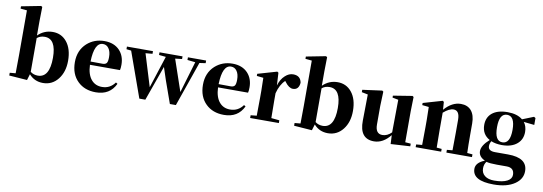

<svg xmlns="http://www.w3.org/2000/svg" viewBox="-72 -1354 6060 2142"><g transform="rotate(10 2957.5 -283.5)"><path d="M265 -82Q301 -54 349 -54Q482 -54 482 -279Q482 -494 352 -494Q300 -494 265 -464ZM263 -493Q334 -563 432 -563Q529 -563 590 -489Q654 -411 654 -275Q654 -149 590 -67Q524 17 420 17Q323 17 261 -54L240 15L36 0V-31L102 -37Q104 -153 104 -238V-750L31 -757V-783L252 -826L266 -817L263 -656Z M1038 -310Q1072 -310 1085 -329Q1097 -347 1097 -395Q1097 -459 1071 -494Q1047 -528 1006 -528Q908 -528 902 -311ZM1241 -118Q1177 17 1018 17Q891 17 813 -59Q731 -138 731 -275Q731 -409 820 -490Q902 -563 1017 -563Q1126 -563 1189 -497Q1248 -434 1248 -335Q1248 -297 1242 -274H902Q906 -163 956 -106Q1001 -54 1076 -54Q1167 -54 1222 -130Z M2170 -516 2101 -506 1924 2H1856Q1744 -308 1719 -394L1578 2H1510L1327 -510L1273 -516V-546H1568V-516L1490 -509L1602 -144L1720 -508L1642 -516V-546H1903V-516L1826 -507L1948 -150L2054 -506L1964 -516V-546H2170Z M2489 -310Q2523 -310 2536 -329Q2548 -347 2548 -395Q2548 -459 2522 -494Q2498 -528 2457 -528Q2359 -528 2353 -311ZM2692 -118Q2628 17 2469 17Q2342 17 2264 -59Q2182 -138 2182 -275Q2182 -409 2271 -490Q2353 -563 2468 -563Q2577 -563 2640 -497Q2699 -434 2699 -335Q2699 -297 2693 -274H2353Q2357 -163 2407 -106Q2452 -54 2527 -54Q2618 -54 2673 -130Z M2996 -409Q3017 -482 3064 -524Q3106 -563 3154 -563Q3238 -563 3251 -484Q3244 -403 3177 -403Q3133 -403 3088 -463L3079 -475Q3022 -422 2996 -321V-238Q2996 -158 2998 -40L3090 -31V0H2765V-31L2833 -38Q2835 -154 2835 -238V-321Q2835 -395 2832 -467L2757 -475V-499L2974 -562L2988 -552Z M3492 -82Q3528 -54 3576 -54Q3709 -54 3709 -279Q3709 -494 3579 -494Q3527 -494 3492 -464ZM3490 -493Q3561 -563 3659 -563Q3756 -563 3817 -489Q3881 -411 3881 -275Q3881 -149 3817 -67Q3751 17 3647 17Q3550 17 3488 -54L3467 15L3263 0V-31L3329 -37Q3331 -153 3331 -238V-750L3258 -757V-783L3479 -826L3493 -817L3490 -656Z M4579 -29V1L4359 14L4354 -86Q4272 17 4169 17Q4005 17 4008 -189L4012 -486L3942 -500V-527L4164 -557L4177 -547L4171 -384V-174Q4171 -69 4250 -69Q4305 -69 4353 -117L4357 -487L4290 -500V-522L4507 -557L4520 -547L4516 -384V-34Z M5278 -31V0H4988V-31L5051 -37Q5053 -153 5053 -238V-382Q5053 -488 4984 -488Q4935 -488 4870 -431V-238Q4870 -154 4872 -36L4929 -31V0H4640V-31L4707 -37Q4709 -155 4709 -238V-321Q4709 -395 4706 -467L4631 -475V-499L4848 -562L4862 -552L4868 -464Q4954 -563 5055 -563Q5129 -563 5171 -516Q5215 -465 5215 -370V-238Q5215 -123 5218 -36Z M5671 -378Q5671 -533 5583 -533Q5495 -533 5495 -378Q5495 -221 5582 -221Q5671 -221 5671 -378ZM5565 35Q5485 35 5446 24Q5421 56 5421 101Q5421 155 5460 185Q5498 215 5567 215Q5663 215 5715 187Q5763 161 5763 116Q5763 35 5676 35ZM5900 -474 5779 -487Q5813 -443 5813 -378Q5813 -295 5756 -245Q5694 -190 5582 -190Q5512 -190 5460 -212Q5443 -184 5443 -155Q5443 -99 5522 -99H5669Q5889 -99 5889 53Q5889 141 5807 198Q5719 259 5568 259Q5327 259 5327 123Q5327 53 5427 14Q5354 -19 5354 -82Q5354 -146 5440 -222Q5350 -271 5350 -378Q5350 -462 5407 -511Q5469 -563 5583 -563Q5693 -563 5754 -512L5882 -563L5900 -552Z"/></g></svg>

Font: Source Han Serif CN Heavy
Style: Regular
Weight: 900
Designer: Ryoko NISHIZUKA  (kana & ideographs); Frank Grießhammer (Latin, Greek & Cyrillic); Wenlong ZHANG  (bopomofo); Sandoll Co
Foundry: Adobe Systems Incorporated
Version: Version 1.000;PS 1;hotconv 16.6.53;makeotf.lib2.5.65590